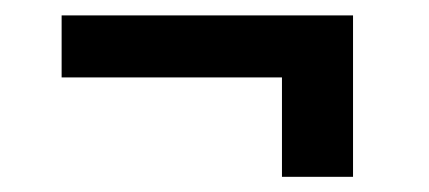

<svg xmlns="http://www.w3.org/2000/svg" viewBox="-20 -411 554 248"><path d="M436 -391.1V-182.6H344.2V-311H59.6V-391.1Z"/></svg>

Font: Ufes Sans
Style: Bold
Weight: 700
Designer: Ricardo Esteves & Filipe Motta
Foundry: ProDesignUfes - Ricardo Esteves, Filipe Motta (This is a derivative work, based on Roboto family, by Christian Robertson
Version: Version 2.0